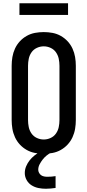

<svg xmlns="http://www.w3.org/2000/svg" viewBox="-20 -941 540 1185"><path d="M250 8Q223 8 196 3Q169 -2 145 -15.5Q121 -29 102.5 -49Q84 -69 72.5 -94Q61 -119 56.5 -146Q52 -173 52 -200V-535Q52 -562 56.5 -589Q61 -616 72.5 -641Q84 -666 102.5 -686Q121 -706 145 -719.5Q169 -733 196 -738Q223 -743 250 -743Q277 -743 304 -738Q331 -733 355 -719.5Q379 -706 397.5 -686Q416 -666 427.5 -641Q439 -616 443.5 -589Q448 -562 448 -535V-200Q448 -173 443.5 -146Q439 -119 427.5 -94Q416 -69 397.5 -49Q379 -29 355 -15.5Q331 -2 304 3Q277 8 250 8ZM250 -80Q272 -80 292.5 -89.5Q313 -99 325.5 -117Q338 -135 342.5 -156.5Q347 -178 347 -200V-535Q347 -557 342.5 -578.5Q338 -600 325.5 -618Q313 -636 292.5 -645.5Q272 -655 250 -655Q228 -655 207.5 -645.5Q187 -636 174.5 -618Q162 -600 157.5 -578.5Q153 -557 153 -535V-200Q153 -178 157.5 -156.5Q162 -135 174.5 -117Q187 -99 207.5 -89.5Q228 -80 250 -80ZM263 224Q240 224 217.5 219.5Q195 215 175.5 203Q156 191 144.5 170.5Q133 150 133 127Q133 105 141.5 85Q150 65 163 48.5Q176 32 193 18.5Q210 5 229 -6L233 -8H297V0Q281 8 267.5 19Q254 30 243.5 43.5Q233 57 224.5 73Q216 89 216 107Q216 116 221 125.5Q226 135 234 140.5Q242 146 252 148Q262 150 272 150Q285 150 298 149Q311 148 323 146V219Q308 221 293 222.5Q278 224 263 224ZM100 -849V-921H400V-849Z"/></svg>

Font: Iosevka SS04 Semibold
Style: Regular
Weight: 600
Monospace: yes
Designer: Belleve Invis
Foundry: Belleve Invis
Version: Version 19.0.0; ttfautohint (v1.8.4)